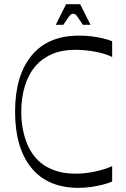

<svg xmlns="http://www.w3.org/2000/svg" viewBox="-20 -886 606 921"><path d="M518 -15.1Q500.3 -7.4 474.4 -0.6Q448.4 6.1 418.1 10.6Q387.9 15.1 356.7 15.1Q208.9 15.1 130.6 -80.8Q52.3 -176.7 52.3 -350Q52.3 -523 131.1 -619.1Q209.9 -715.1 358.7 -715.1Q390.7 -715.1 421.1 -711.4Q451.4 -707.6 476.6 -701.3Q501.7 -695 518 -688.1V-612.6Q486.6 -628.3 438.8 -637.6Q391 -647 340.7 -647Q277.4 -647 230.4 -626.9Q183.4 -606.8 151.6 -570.7Q116.7 -530.4 99.4 -473.6Q82 -416.7 82 -350Q82 -273.1 105.4 -208.5Q128.7 -143.9 176.4 -104.4Q206.6 -80.3 247.6 -66.7Q288.6 -53 340.7 -53Q391 -53 438.8 -63.7Q486.6 -74.4 518 -89.2ZM247.4 -767.1 297.1 -866H364.6L414.3 -767.1H377.3Q359.9 -793.4 352.2 -804.5Q344.6 -815.6 340.9 -817.6Q337.1 -819.7 330.9 -819.7Q325.6 -819.7 321.4 -817.6Q317.1 -815.6 309.4 -804.5Q301.6 -793.4 283.7 -767.1Z"/></svg>

Font: Ojuju ExtraLight
Style: Regular
Weight: 200
Designer: Chisaokwu Joboson, Mirko Velimirovic
Foundry: Udi Foundry
Version: Version 1.000